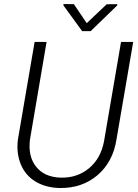

<svg xmlns="http://www.w3.org/2000/svg" viewBox="-20 -918 683 948"><path d="M60.1 0ZM637.7 -710.9 555.2 -230Q537.6 -117.7 460.9 -52.7Q384.3 12.2 274.4 10.3Q205.6 8.8 155.5 -21.5Q105.5 -51.8 82.8 -106.4Q60.1 -161.1 68.4 -229L150.9 -710.9H210L127.9 -228.5Q117.7 -146 158.2 -95Q198.7 -43.9 277.3 -41Q359.4 -38.1 418.5 -86.4Q477.5 -134.8 493.7 -220.7L577.6 -710.9ZM408.2 -803.7 506.8 -897 559.1 -897.5 558.6 -891.1 427.7 -764.2H385.7L293 -891.6L293.5 -897.9L344.7 -897.5Z"/></svg>

Font: Roboto Light
Style: Italic
Weight: 300
Italic angle: -12°
Designer: Google
Version: Version 2.134; 2016; ttfautohint (v1.6)